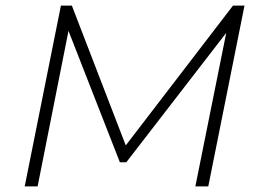

<svg xmlns="http://www.w3.org/2000/svg" viewBox="-20 -664 926 684"><path d="M851 -644 722 0H676L786 -547L430 -86H407L224 -554L114 0H68L197 -644H236L428 -146L810 -644Z"/></svg>

Font: Montserrat Ace
Style: Light Italic
Weight: 300
Italic angle: -11.3°
Designer: Julieta Ulanovsky
Foundry: Julieta Ulanovsky
Version: Version 1